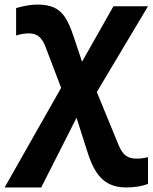

<svg xmlns="http://www.w3.org/2000/svg" viewBox="-44 -573 662 833"><path d="M117.2 -553.2C93.3 -553.2 63 -548.3 25.9 -538.1V-418.9C44.9 -425.3 64 -428.2 82 -428.2C118.7 -428.2 139.6 -409.2 155.8 -363.8L221.2 -191.9L-23.9 240.2H134.8L288.1 -62L338.9 97.2C356 148.4 377.4 185.5 403.3 207.5C429.2 229.5 462.4 240.2 502.9 240.2C538.6 240.2 570.3 235.4 598.1 225.1V108.9C581.1 113.3 564.9 115.2 548.8 115.2C509.3 115.2 489.3 99.6 471.2 58.1L376 -173.8L598.1 -545.9H448.2L312 -305.2L275.9 -413.1C262.7 -453.1 249.5 -482.4 236.3 -501C210.4 -537.6 175.8 -553.2 117.2 -553.2Z"/></svg>

Font: Noto Reveo Sans
Style: Bold
Weight: 700
Designer: Monotype Design team
Foundry: Monotype Imaging Inc.
Version: Version 1.04